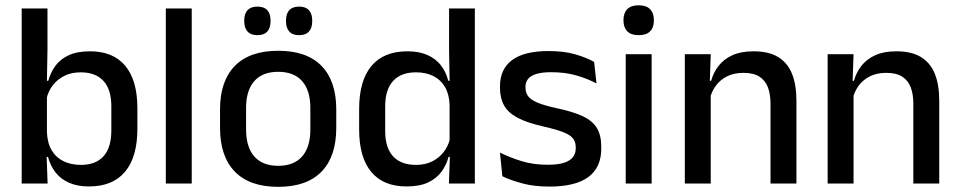

<svg xmlns="http://www.w3.org/2000/svg" viewBox="-20 -694 3628 726"><path d="M316.5 11Q273 11 241.5 -2.8Q210 -16.5 190.2 -41.8Q170.5 -67 161.5 -100.5H129L157.5 -193Q159.5 -152 176 -124.8Q192.5 -97.5 221 -84Q249.5 -70.5 286 -70.5Q342 -70.5 371.5 -103.2Q401 -136 401 -201V-292.5Q401 -355.5 371.2 -388Q341.5 -420.5 285 -420.5Q250.5 -420.5 224 -407.5Q197.5 -394.5 180.2 -372.2Q163 -350 156 -321.5L134.5 -388.5H162.5Q171 -419.5 189.2 -444.8Q207.5 -470 239.5 -485Q271.5 -500 320.5 -500Q408 -500 453.8 -445Q499.5 -390 499.5 -284.5V-207Q499.5 -100.5 453 -44.8Q406.5 11 316.5 11ZM62 0V-662H159.5V-506L157 -365.5L157.5 -348.5V-145.5L156 -114.5L160 0Z M607 0V-662H705V0Z M1032 12.5Q924 12.5 868 -45Q812 -102.5 812 -210.5V-280Q812 -387.5 868 -444.8Q924 -502 1032 -502Q1140 -502 1195.8 -444.8Q1251.5 -387.5 1251.5 -280V-210.5Q1251.5 -102.5 1195.8 -45Q1140 12.5 1032 12.5ZM1032 -67Q1091.5 -67 1122.5 -102.5Q1153.5 -138 1153.5 -204.5V-286Q1153.5 -352 1122.5 -387.2Q1091.5 -422.5 1032 -422.5Q972.5 -422.5 941.5 -387.2Q910.5 -352 910.5 -286V-204.5Q910.5 -138 941.5 -102.5Q972.5 -67 1032 -67ZM953 -561Q928.5 -561 916 -574.8Q903.5 -588.5 903.5 -613.5V-617Q903.5 -642 916 -655.5Q928.5 -669 953 -669Q978.5 -669 990.8 -655.5Q1003 -642 1003 -617V-613.5Q1003 -588.5 990.8 -574.8Q978.5 -561 953 -561ZM1111 -561Q1086 -561 1073.8 -574.8Q1061.5 -588.5 1061.5 -613.5V-617Q1061.5 -642 1073.8 -655.5Q1086 -669 1111 -669Q1136 -669 1148.2 -655.5Q1160.5 -642 1160.5 -617V-613.5Q1160.5 -588.5 1148.2 -574.8Q1136 -561 1111 -561Z M1517 11Q1429.5 11 1383.8 -44Q1338 -99 1338 -204.5V-282Q1338 -388.5 1384.2 -444.2Q1430.5 -500 1521 -500Q1564.5 -500 1595.8 -486.2Q1627 -472.5 1646.8 -447.5Q1666.5 -422.5 1675 -388.5H1707.5L1680 -298Q1678.5 -338 1662.5 -365.2Q1646.5 -392.5 1618.5 -406.5Q1590.5 -420.5 1553 -420.5Q1496.5 -420.5 1466.5 -388Q1436.5 -355.5 1436.5 -291.5V-198Q1436.5 -135.5 1466.2 -103Q1496 -70.5 1553 -70.5Q1587.5 -70.5 1613.8 -83.5Q1640 -96.5 1657.5 -119Q1675 -141.5 1681.5 -169.5L1704.5 -100.5H1676Q1668 -70 1649.2 -44.5Q1630.5 -19 1598.5 -4Q1566.5 11 1517 11ZM1677.5 0 1681.5 -114.5 1680 -145.5V-348.5L1680.5 -367.5L1678 -506V-662H1775.5V0Z M2057.5 11.5Q1998.5 11.5 1954 -0.8Q1909.5 -13 1879.5 -27.5L1870.5 -117Q1907.5 -98.5 1952 -84.8Q1996.5 -71 2052 -71Q2105.5 -71 2131.2 -86.8Q2157 -102.5 2157 -133.5V-137.5Q2157 -157.5 2146.5 -170.8Q2136 -184 2109.2 -194.5Q2082.5 -205 2033.5 -216Q1972 -230 1936.5 -249Q1901 -268 1885.8 -295.8Q1870.5 -323.5 1870.5 -362.5V-367Q1870.5 -433 1916.5 -467Q1962.5 -501 2054.5 -501Q2112.5 -501 2155.5 -488.5Q2198.5 -476 2226.5 -460L2235.5 -378.5Q2202 -396.5 2159.2 -408.8Q2116.5 -421 2064.5 -421Q2029 -421 2007.5 -414.2Q1986 -407.5 1976.5 -395.2Q1967 -383 1967 -366V-362.5Q1967 -344 1977 -330.2Q1987 -316.5 2012.8 -305.8Q2038.5 -295 2084.5 -285Q2146.5 -272 2183.5 -254.5Q2220.5 -237 2237 -209.8Q2253.5 -182.5 2253.5 -139.5V-132Q2253.5 -60.5 2204.5 -24.5Q2155.5 11.5 2057.5 11.5Z M2346 0V-489H2444V0ZM2395 -561Q2366 -561 2351.8 -575.8Q2337.5 -590.5 2337.5 -616.5V-618.5Q2337.5 -644.5 2351.8 -659.2Q2366 -674 2395 -674Q2424 -674 2438.2 -659.2Q2452.5 -644.5 2452.5 -618.5V-616.5Q2452.5 -590 2438.2 -575.5Q2424 -561 2395 -561Z M2893.5 0V-302Q2893.5 -337.5 2883.8 -363.5Q2874 -389.5 2851.8 -404Q2829.5 -418.5 2791 -418.5Q2755.5 -418.5 2729.5 -405.5Q2703.5 -392.5 2687.2 -370.5Q2671 -348.5 2664 -320.5L2648 -388.5H2669Q2677.5 -419.5 2697 -444.8Q2716.5 -470 2749 -485Q2781.5 -500 2829.5 -500Q2887 -500 2922.5 -478.2Q2958 -456.5 2974.8 -415Q2991.5 -373.5 2991.5 -313V0ZM2569.5 0V-489H2667.5L2663.5 -374.5L2667.5 -368.5V0Z M3433.5 0V-302Q3433.5 -337.5 3423.8 -363.5Q3414 -389.5 3391.8 -404Q3369.5 -418.5 3331 -418.5Q3295.5 -418.5 3269.5 -405.5Q3243.5 -392.5 3227.2 -370.5Q3211 -348.5 3204 -320.5L3188 -388.5H3209Q3217.5 -419.5 3237 -444.8Q3256.5 -470 3289 -485Q3321.5 -500 3369.5 -500Q3427 -500 3462.5 -478.2Q3498 -456.5 3514.8 -415Q3531.5 -373.5 3531.5 -313V0ZM3109.5 0V-489H3207.5L3203.5 -374.5L3207.5 -368.5V0Z"/></svg>

Font: Anek Bangla Medium
Style: Regular
Weight: 500
Designer: Sulekha Rajkumar (Bangla), Yesha Goshar (Latin)
Foundry: Ek Type
Version: Version 1.003